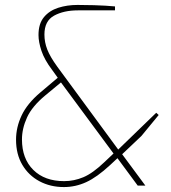

<svg xmlns="http://www.w3.org/2000/svg" viewBox="-20 -752 693 778"><path d="M239 6Q184 6 140 -17.5Q96 -41 70.5 -84Q45 -127 45 -186Q45 -236 67.5 -284Q90 -332 143 -377L214 -437L191 -469Q160 -510 148 -546Q136 -582 136 -610Q136 -656 158 -682.5Q180 -709 216 -720.5Q252 -732 294 -732Q334 -732 360.5 -731Q387 -730 406.5 -729Q426 -728 446 -726V-710H296Q238 -710 199 -688.5Q160 -667 160 -612Q160 -581 171.5 -551.5Q183 -522 212 -482L459 -146L613 -295L623 -286L553 -201L475 -127L569 0H538L456 -111L426 -83Q373 -34 329.5 -14Q286 6 239 6ZM240 -18Q280 -18 318 -34Q356 -50 403 -95L440 -130L227 -418L163 -365Q110 -321 89.5 -276Q69 -231 69 -187Q69 -109 115 -63.5Q161 -18 240 -18Z"/></svg>

Font: Exo Thin Thin
Style: Regular
Weight: 250
Version: Version 2.000